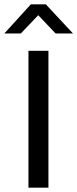

<svg xmlns="http://www.w3.org/2000/svg" viewBox="-51 -864 356 884"><path d="M172 -630V0H80V-630ZM91 -844H160L285 -710H205L125 -794L45 -710H-31Z"/></svg>

Font: Mukta Vaani
Style: Regular
Weight: 400
Designer: Noopur Datye, Girish Dalvi, Yashodeep Gholap, Pallavi Karambelkar
Foundry: Ek Type
Version: Version 2.538;PS 1.000;hotconv 16.6.51;makeotf.lib2.5.65220;